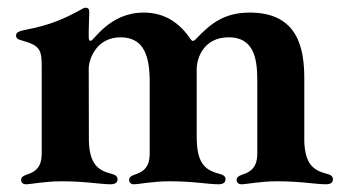

<svg xmlns="http://www.w3.org/2000/svg" viewBox="-20 -474 893 502"><path d="M47.9 7.8C60.7 7.8 96.9 0 141 0C204.5 0 241.1 7.8 269.5 7.8C276.6 7.8 287.3 6 287.3 -5C287.3 -12.8 282.7 -16.7 270.2 -19.9C234.4 -29.1 214.8 -46.9 212.4 -103.7L212 -296.5C213.1 -321.4 233 -376.4 295.1 -376.4C356.5 -376.4 371.4 -327.1 371.4 -260.7V-75.3C371.4 -52.9 368.3 -28.4 333.1 -17.8C321.4 -13.8 317.5 -9.6 317.5 -3.6C317.5 3.6 322.8 7.8 330.3 7.8C343 7.8 379.3 0 423.3 0C486.9 0 523.4 7.8 551.5 7.8C558.6 7.8 569.6 6 569.6 -5C569.6 -12.8 565 -16.7 552.6 -19.9C513.8 -29.8 494.3 -49.7 494.3 -117.2V-293.3C494.3 -321.4 512.1 -376.4 577.8 -376.4C649.9 -376.4 652.7 -310 652.7 -258.5V-75.3C652.7 -52.9 649.5 -28.4 614.3 -17.8C602.6 -13.8 598.7 -9.6 598.7 -3.6C598.7 3.6 604 7.8 611.5 7.8C624.3 7.8 660.5 0 704.5 0C767.8 0 804.7 7.8 832.7 7.8C839.8 7.8 850.5 6 850.5 -5C850.5 -12.8 845.9 -16.7 833.5 -19.9C797.6 -29.1 778.4 -46.5 775.6 -102.3V-268.5C775.6 -344.8 760.7 -441.8 632.1 -441.1C564.3 -440.7 529.1 -410.9 491.5 -371.1C485.8 -365.4 482.2 -365.8 477.6 -372.5C448.2 -416.2 408.4 -441.1 355.8 -441.1C265.6 -441.1 225.9 -367.2 217 -367.2C213.1 -367.2 212 -370.4 212 -378.6V-391.3C212 -409.8 213.4 -431.8 213.4 -442.5C213.4 -450.3 210.2 -453.8 204.5 -453.8C200.6 -453.8 198.2 -452.8 193.5 -449.9C151.6 -426.8 113.3 -408.7 47.9 -396.3C31.6 -393.1 22 -390.3 22 -381C22 -373.6 27.3 -370.7 38 -367.9C87.4 -354.4 89.1 -341.6 89.1 -294.7V-75.3C89.1 -52.9 85.9 -28.4 50.8 -17.8C39.1 -13.8 35.2 -9.6 35.2 -3.6C35.2 3.6 40.5 7.8 47.9 7.8Z"/></svg>

Font: Margiela Serif Semibold
Style: Regular
Weight: 600
Designer: Andreas Faust, Stefan Endress
Version: Version 1.002;FEAKit 1.0